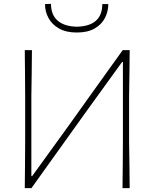

<svg xmlns="http://www.w3.org/2000/svg" viewBox="-20 -972 798 992"><path d="M108 0Q109 -61 109.2 -117Q109.5 -173 110 -238V-475Q109.5 -540.5 109.2 -596.5Q109 -652.5 108 -713H145Q144.5 -652.5 143.8 -596.5Q143 -540.5 142 -475V-62H146L332 -319Q399 -413 469.5 -511.5Q540 -610 614 -713H650Q649.5 -652.5 648.8 -596.5Q648 -540.5 647 -475V-238Q648 -173 648.8 -117Q649.5 -61 650 0H613Q614 -61 614.2 -117Q614.5 -173 615 -238V-652H611L425.5 -395.5Q342 -279 273.2 -182.8Q204.5 -86.5 142.5 0ZM376.5 -804Q321.5 -804 285 -824.8Q248.5 -845.5 230.5 -879Q212.5 -912.5 212.5 -951L243.5 -952Q243.5 -895.5 277.8 -865.5Q312 -835.5 376.5 -834Q508.5 -837 508.5 -951H539.5Q539.5 -912.5 522.2 -879Q505 -845.5 469 -824.8Q433 -804 376.5 -804Z"/></svg>

Font: Commissioner Loud Thin
Style: Regular
Weight: 100
Designer: Kostas Bartsokas
Foundry: Kostas Bartsokas
Version: Version 1.000; ttfautohint (v1.8.3)